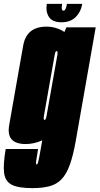

<svg xmlns="http://www.w3.org/2000/svg" viewBox="-76 -741 514 991"><path d="M91 230Q19.5 230 -14.8 212.8Q-49 195.5 -54.8 151.8Q-60.5 108 -46.5 28H120.5Q112.5 75 110.5 91.5Q108.5 108 113.5 108Q117 108 119.8 99.5Q122.5 91 127.5 65Q132.5 39 141.5 -13L142 -16.5Q99 2.5 57 2.5Q4 2.5 -17.5 -23.5Q-37 -48 -28.5 -95.5Q-11.5 -193 7.5 -301Q26.5 -409 43.8 -506.2Q61 -603.5 164 -603.5Q214.5 -603.5 256.5 -576L267 -600H418L315 -14Q301.5 62.5 284 110.5Q266.5 158.5 241.2 184.5Q216 210.5 179.5 220.2Q143 230 91 230ZM221 -462.5Q222 -475.5 218 -477Q217.5 -477.5 216.5 -477.5Q209.5 -477.5 205.8 -455Q202 -432.5 178.5 -301Q155 -167 151 -144.5Q147.5 -125 152.5 -122.5Q153 -122 154 -122Q159.5 -122 163 -136ZM241.5 -626Q195 -626 177 -653Q159 -680 165.5 -721H244.5Q241.5 -701.5 243.2 -693.8Q245 -686 251.5 -686Q264 -686 269.5 -721H348.5Q342 -680 314.8 -653Q287.5 -626 241.5 -626Z"/></svg>

Font: Anybody UltraCondensed Black
Style: Italic
Weight: 900
Width: 1
Italic angle: -10°
Designer: Tyler Finck
Foundry: Etcetera Type Company
Version: Version 1.010; ttfautohint (v1.8.3) -l 8 -r 50 -G 200 -x 14 